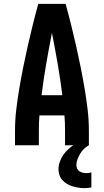

<svg xmlns="http://www.w3.org/2000/svg" viewBox="-20 -755 540 998"><path d="M58 0V-74Q58 -130 64.5 -185.5Q71 -241 80.5 -296.5Q90 -352 101 -407Q112 -462 124.5 -517Q137 -572 150.5 -626.5Q164 -681 179 -735H321Q336 -681 349.5 -626.5Q363 -572 375.5 -517Q388 -462 399 -407Q410 -352 419.5 -296.5Q429 -241 435.5 -185.5Q442 -130 442 -74V0H318V-74Q318 -94 317.5 -114.5Q317 -135 315 -155H185Q183 -135 182.5 -114.5Q182 -94 182 -74V0ZM196 -260H304Q294 -341 280 -422Q266 -503 250 -584Q234 -503 220 -422Q206 -341 196 -260ZM418 223Q403 223 387.5 220.5Q372 218 357 213.5Q342 209 328.5 201Q315 193 304.5 181.5Q294 170 289 155Q284 140 284 125Q284 105 291 85.5Q298 66 309.5 49.5Q321 33 336 19.5Q351 6 368 -4.5Q385 -15 403.5 -22.5Q422 -30 442 -34V0Q428 8 416.5 19Q405 30 397 43.5Q389 57 383 72Q377 87 377 103Q377 112 381 121Q385 130 392.5 135Q400 140 409.5 142.5Q419 145 428 145Q435 145 441.5 144Q448 143 455 141V219Q446 221 436.5 222Q427 223 418 223Z"/></svg>

Font: Iosevka Curly Extrabold
Style: Regular
Weight: 800
Monospace: yes
Designer: Belleve Invis
Foundry: Belleve Invis
Version: Version 22.1.2; ttfautohint (v1.8.4)